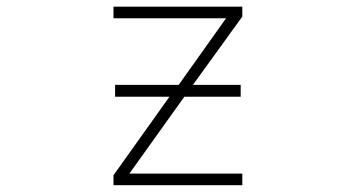

<svg xmlns="http://www.w3.org/2000/svg" viewBox="-20 -544 1040 566"><path d="M319.3 -258.8V-293.9H506.8L646.5 -490.2H314.5V-524.4H694.3V-495.1L548.8 -293.9H689.5V-258.8H523.4L361.3 -32.2H694.3V2H314.5V-27.3L479.5 -258.8Z"/></svg>

Font: Gen Shin Gothic Monospace ExtraLight
Style: Regular
Weight: 200
Designer: [Source Han Sans]
Ryoko NISHIZUKA  (kana & ideographs); Paul D. Hunt (Latin, Greek & Cyrillic); Wenlong ZHANG  (bopomofo
Version: Version 1.002.20150607